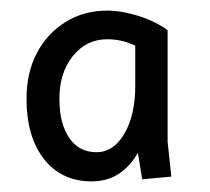

<svg xmlns="http://www.w3.org/2000/svg" viewBox="-20 -794 395 362"><path d="M153 -452Q96 -452 63 -494Q30 -536 30 -608Q30 -657 49.5 -694Q69 -731 103.5 -752.5Q138 -774 182 -774Q209 -774 241 -764Q273 -754 296 -737V-527L303 -461L248 -456L240 -506Q209 -452 153 -452ZM162 -507Q194 -507 214.5 -542Q235 -577 235 -632V-708Q210 -720 182 -720Q143 -720 117.5 -688.5Q92 -657 92 -608Q92 -561 110.5 -534Q129 -507 162 -507Z"/></svg>

Font: Imprima
Style: Regular
Weight: 400
Designer: Eduardo Tunni
Foundry: Eduardo Tunni
Version: Version 1.002; ttfautohint (v1.8.4.7-5d5b);gftools[0.9.23]